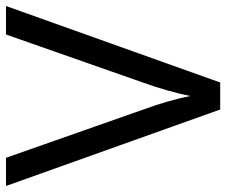

<svg xmlns="http://www.w3.org/2000/svg" viewBox="-77 -677 754 640"><g transform="rotate(-90 300.0 -357.0)"><path d="M600 -714 345 0H255L0 -714H94L255 -256Q271 -212 282 -173.5Q293 -135 300 -100Q307 -135 318 -174Q329 -213 345 -258L505 -714Z"/></g></svg>

Font: Noto IKEA Simplified Chinese
Style: Regular
Weight: 400
Designer: Monotype Design Team
Foundry: Monotype Imaging Inc.
Version: Version 1.100